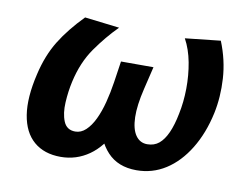

<svg xmlns="http://www.w3.org/2000/svg" viewBox="-56 -504 774 594"><g transform="rotate(10 330.5 -207.0)"><path d="M167 13Q115 13 82.5 -15Q50 -43 41.5 -96.5Q33 -150 51 -226Q65 -287 93 -332.5Q121 -378 167 -425L276 -412Q240 -376 208 -330.5Q176 -285 162 -222Q155 -191 153 -156Q151 -121 161 -96.5Q171 -72 198 -72Q216 -72 231 -86Q246 -100 257.5 -124Q269 -148 277 -179Q285 -210 290 -243L300 -310H402L385 -239Q372 -185 373 -148Q374 -111 387.5 -91.5Q401 -72 424 -72Q446 -72 461 -84.5Q476 -97 487 -121.5Q498 -146 505 -182Q513 -220 513.5 -262Q514 -304 506.5 -344Q499 -384 482 -415L593 -427Q616 -370 619.5 -312.5Q623 -255 612 -203Q598 -138 568 -89Q538 -40 496.5 -13.5Q455 13 405 13Q347 13 313.5 -23Q280 -59 276 -111L324 -101Q296 -43 256 -15Q216 13 167 13Z"/></g></svg>

Font: Ysabeau Infant
Style: Bold Italic
Weight: 700
Italic angle: -12°
Designer: Christian Thalmann (Catharsis Fonts)
Version: Version 2.001;gftools[0.9.30]; featfreeze: ss01,ss02,lnum